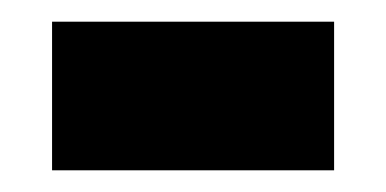

<svg xmlns="http://www.w3.org/2000/svg" viewBox="-20 -357 356 177"><path d="M28 -200V-337H288V-200Z"/></svg>

Font: Noto Sans Hebrew Condensed ExtraBold
Style: Regular
Weight: 800
Width: 3
Designer: Monotype Design Team
Foundry: Monotype Imaging Inc.
Version: Version 2.004; ttfautohint (v1.8.4.7-5d5b)